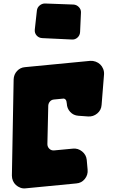

<svg xmlns="http://www.w3.org/2000/svg" viewBox="-20 -1075 662 1098"><path d="M561 -475Q559 -445 536 -426Q513 -407 484 -409L428 -413Q400 -415 381.5 -435Q363 -455 362 -483Q361 -499 355 -505.5Q349 -512 341 -511L289 -506Q275 -505 266 -495Q257 -485 256 -471L251 -251Q251 -235 262.5 -224Q274 -213 291 -215L397 -225Q426 -228 449.5 -209Q473 -190 476 -161L481 -105Q484 -75 465 -51.5Q446 -28 416 -26L127 2Q111 4 96.5 -1.5Q82 -7 71 -17Q60 -27 54 -41Q48 -55 48 -71L58 -621Q59 -649 77.5 -669Q96 -689 123 -691L496 -727Q512 -728 527 -722.5Q542 -717 553 -706.5Q564 -696 570 -681Q576 -666 575 -650ZM438 -892Q437 -873 423.5 -860.5Q410 -848 392 -849L222 -857Q202 -858 189.5 -872Q177 -886 179 -906L191 -1015Q193 -1032 206.5 -1043.5Q220 -1055 237 -1055L400 -1049Q418 -1048 431 -1034.5Q444 -1021 443 -1003Z"/></svg>

Font: d puntillas B to tiptoe
Style: Regular
Weight: 400
Designer: deFharo
Foundry: deFharo.com
Version: Version 1.001 2012